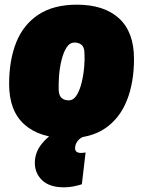

<svg xmlns="http://www.w3.org/2000/svg" viewBox="-20 -581 610 821"><path d="M271 10Q150 10 84.5 -48.5Q19 -107 19 -222Q19 -324 49.5 -400Q80 -476 144.5 -518.5Q209 -561 309 -561Q425 -561 489 -502.5Q553 -444 553 -329Q553 -228 522.5 -151.5Q492 -75 430 -32.5Q368 10 271 10ZM276 -152Q295 -153 308 -174Q321 -195 329 -227.5Q337 -260 340 -294.5Q343 -329 341 -357Q340 -382 326.5 -391Q313 -400 296 -399Q277 -398 264 -377Q251 -356 243 -323.5Q235 -291 232.5 -256.5Q230 -222 231 -194Q233 -169 246 -160Q259 -151 276 -152ZM225 -21 345 0Q322 8 311.5 22.5Q301 37 301 53Q301 73 327 73Q334 73 339 72Q344 71 346 71L330 207Q311 213 292 216.5Q273 220 254 220Q192 220 160.5 190Q129 160 129 116Q129 72 156.5 36.5Q184 1 225 -21Z"/></svg>

Font: Georama Black
Style: Italic
Weight: 900
Italic angle: -9°
Designer: Jean-Baptiste Levee
Foundry: Production Type
Version: Version 1.000